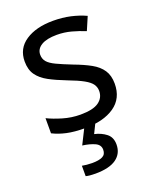

<svg xmlns="http://www.w3.org/2000/svg" viewBox="-146 -630 770 954"><g transform="rotate(-20 239.5 -153.0)"><path d="M434 -148Q434 -70 376 -30Q318 10 220 10Q164 10 123.5 1Q83 -8 52 -24V-104Q84 -88 129.5 -74.5Q175 -61 222 -61Q289 -61 319 -82.5Q349 -104 349 -140Q349 -160 338 -176Q327 -192 298.5 -208Q270 -224 217 -244Q165 -264 128 -284Q91 -304 71 -332Q51 -360 51 -404Q51 -472 106.5 -509Q162 -546 252 -546Q301 -546 343.5 -536.5Q386 -527 423 -510L393 -440Q359 -454 322 -464Q285 -474 246 -474Q192 -474 163.5 -456.5Q135 -439 135 -409Q135 -387 148 -371.5Q161 -356 191.5 -341.5Q222 -327 273 -307Q324 -288 360 -268Q396 -248 415 -219.5Q434 -191 434 -148ZM339 139Q339 187 302 213.5Q265 240 191 240Q159 240 141 235V180Q150 182 165 183.5Q180 185 194 185Q230 185 249 175.5Q268 166 268 141Q268 115 241.5 103Q215 91 177 86L220 0H278L252 53Q288 61 313.5 81Q339 101 339 139Z"/></g></svg>

Font: Noto Sans Sharada
Style: Regular
Weight: 400
Designer: Monotype Design Team
Foundry: Monotype Imaging Inc.
Version: Version 2.006; ttfautohint (v1.8.4.7-5d5b)